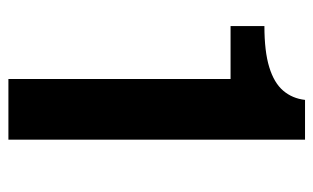

<svg xmlns="http://www.w3.org/2000/svg" viewBox="-168 -596 763 468"><g transform="rotate(90 214.0 -361.5)"><path d="M172 0V-541.5H43V-624Q105 -624 143.2 -635.8Q181.5 -647.5 200.5 -669.8Q219.5 -692 223 -723H320V0Z"/></g></svg>

Font: Public Sans Thin
Style: Bold
Weight: 700
Version: Version 2.001